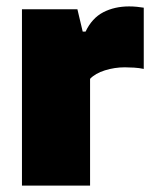

<svg xmlns="http://www.w3.org/2000/svg" viewBox="-20 -579 474 599"><path d="M48.5 0V-550H221.5L238 -480.5H247Q267 -522.5 302.2 -540.8Q337.5 -559 383 -559Q395 -559 407.2 -557.8Q419.5 -556.5 428.5 -555V-364Q414.5 -367 398.5 -368Q382.5 -369 369.5 -369Q337.5 -369 307.2 -359.5Q277 -350 261 -333V0Z"/></svg>

Font: Encode Sans Black
Style: Regular
Weight: 900
Designer: Multiple Designers
Foundry: Impallari Type
Version: Version 3.002; ttfautohint (v1.8.3) -l 8 -r 50 -G 200 -x 14 